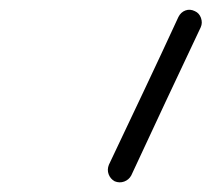

<svg xmlns="http://www.w3.org/2000/svg" viewBox="-20 -605 435 395"><path d="M381 -582Q390 -578 393.5 -568Q397 -558 393 -549Q321 -397 250 -244Q245 -235 235.5 -231.5Q226 -228 216 -232Q207 -237 203.5 -246.5Q200 -256 204 -266Q240 -342 276 -418Q312 -494 347 -570Q352 -580 361.5 -583.5Q371 -587 381 -582Z"/></svg>

Font: FRB American Cursive Semibold
Style: Italic
Weight: 600
Italic angle: -25°
Version: Version 2.0;Modular Font Editor K font №1